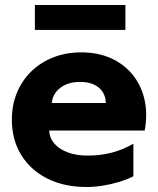

<svg xmlns="http://www.w3.org/2000/svg" viewBox="-20 -735 634 770"><path d="M327.1 15Q237.5 15 170.1 -18.8Q102.6 -52.6 65.1 -113.4Q27.6 -174.1 27.6 -255.2Q27.6 -314.4 48.2 -363.8Q68.8 -413.2 106.2 -449.3Q143.6 -485.4 194.4 -505.2Q245.1 -525 305.9 -525Q373 -525 425.4 -501.3Q477.8 -477.6 512.1 -435.2Q546.4 -392.8 559.5 -335.7Q572.6 -278.6 560.4 -211.5H177.4Q178.5 -181.5 198.2 -158.9Q217.9 -136.4 252.2 -123.7Q286.6 -111 331.9 -111Q382.4 -111 427.8 -122.7Q473.2 -134.4 514.9 -158.8V-28Q488.9 -14.8 456.9 -5.2Q424.9 4.4 391.4 9.7Q358 15 327.1 15ZM187.6 -322H404.4Q403.5 -360.6 376.1 -383.6Q348.6 -406.5 301.4 -406.5Q254 -406.5 222.9 -383.6Q191.8 -360.6 187.6 -322ZM119.9 -615V-715H482.9V-615Z"/></svg>

Font: Geologica-Sharp
Style: Regular
Weight: 100
Designer: Sindre Bremnes, Frode Helland
Foundry: Monokrom Skriftforlag AS
Version: Version 1.010;gftools[0.9.28]